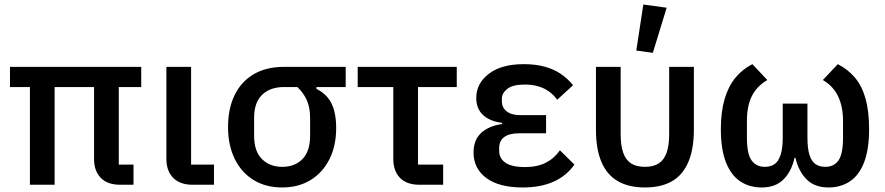

<svg xmlns="http://www.w3.org/2000/svg" viewBox="-20 -815 3903 847"><path d="M504 -431V-89H569V0H510Q454 0 424.5 -30.5Q395 -61 395 -112V-431H221V0H112V-431H24V-520H603V-431Z M924 -89V0H829Q774 0 744 -30.5Q714 -61 714 -114V-520H823V-89Z M1505 -431H1376V-423Q1422 -400 1442.5 -358.5Q1463 -317 1463 -250Q1463 -172 1433.5 -113Q1404 -54 1350.5 -21Q1297 12 1225 12Q1152 12 1098.5 -21Q1045 -54 1015.5 -114Q986 -174 986 -254Q986 -336 1015 -395.5Q1044 -455 1099 -487.5Q1154 -520 1232 -520H1505ZM1292 -431H1232Q1172 -431 1136.5 -397Q1101 -363 1101 -295V-216Q1101 -148 1135.5 -113.5Q1170 -79 1225 -79Q1281 -79 1314.5 -113.5Q1348 -148 1348 -216V-295Q1348 -340 1334 -372Q1320 -404 1292 -431Z M1935 0H1830Q1774 0 1744.5 -30.5Q1715 -61 1715 -114V-431H1558V-520H1995V-431H1824V-89H1935Z M2450 -152 2514 -89Q2480 -40 2423 -14Q2366 12 2286 12Q2181 12 2125 -30Q2069 -72 2069 -142Q2069 -197 2102 -228Q2135 -259 2195 -268V-273Q2140 -280 2110.5 -308Q2081 -336 2081 -383Q2081 -447 2136.5 -489.5Q2192 -532 2291 -532Q2342 -532 2382.5 -521Q2423 -510 2454 -489Q2485 -468 2508 -439L2438 -375Q2423 -396 2402.5 -411Q2382 -426 2355 -434Q2328 -442 2295 -442Q2242 -442 2218 -423Q2194 -404 2194 -380V-368Q2194 -340 2215.5 -323.5Q2237 -307 2276 -307H2389V-227H2270Q2227 -227 2204.5 -210.5Q2182 -194 2182 -162V-150Q2182 -116 2210 -97Q2238 -78 2296 -78Q2350 -78 2387.5 -97Q2425 -116 2450 -152Z M2718 -520V-224Q2718 -174 2729 -142Q2740 -110 2763.5 -94.5Q2787 -79 2825 -79Q2863 -79 2886.5 -94.5Q2910 -110 2921 -142Q2932 -174 2932 -224V-520H3041V-243Q3041 -157 3016.5 -100Q2992 -43 2944.5 -15.5Q2897 12 2825 12Q2754 12 2706 -15.5Q2658 -43 2633.5 -100Q2609 -157 2609 -243V-520ZM2921 -781 2860 -582 2787 -592 2818 -795Z M3542 -358V-208Q3542 -160 3551 -131.5Q3560 -103 3577.5 -91Q3595 -79 3621 -79Q3659 -79 3679 -107.5Q3699 -136 3699 -208V-282Q3699 -344 3677.5 -389.5Q3656 -435 3610 -462L3676 -532Q3721 -509 3752 -472Q3783 -435 3798.5 -379Q3814 -323 3814 -245Q3814 -156 3792 -99Q3770 -42 3729.5 -15Q3689 12 3635 12Q3574 12 3538.5 -23.5Q3503 -59 3489 -119H3485Q3472 -59 3436.5 -23.5Q3401 12 3340 12Q3286 12 3245.5 -15Q3205 -42 3182.5 -99Q3160 -156 3160 -245Q3160 -320 3176 -376Q3192 -432 3223 -470.5Q3254 -509 3299 -532L3365 -462Q3318 -434 3296.5 -390.5Q3275 -347 3275 -282V-208Q3275 -136 3295.5 -107.5Q3316 -79 3354 -79Q3380 -79 3397 -91Q3414 -103 3423.5 -131.5Q3433 -160 3433 -208V-358Z"/></svg>

Font: IBM Plex Sans Medium
Style: Regular
Weight: 500
Designer: Mike Abbink, Paul van der Laan, Pieter van Rosmalen
Foundry: Bold Monday
Version: Version 3.201